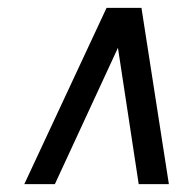

<svg xmlns="http://www.w3.org/2000/svg" viewBox="-20 -726 499 490"><path d="M42 -256 252 -706H341L411 -256H334L281 -604L120 -256Z"/></svg>

Font: Georama ExtraCondensed Thin Medium
Style: Italic
Weight: 500
Italic angle: -9°
Version: Version 1.001